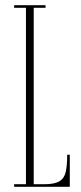

<svg xmlns="http://www.w3.org/2000/svg" viewBox="-20 -720 314 740"><path d="M34.5 0V-10H80V-690H34.5V-700H155.5V-690H110V-10H151Q190.5 -10 209.2 -21.5Q228 -33 233.5 -58Q239 -83 239 -123.5H249V0Z"/></svg>

Font: Imbue 100pt Thin
Style: Regular
Weight: 100
Designer: Tyler Finck
Foundry: Etcetera Type Company
Version: Version 1.102; ttfautohint (v1.8.3)